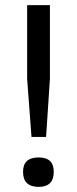

<svg xmlns="http://www.w3.org/2000/svg" viewBox="-20 -720 301 750"><path d="M86 -700H175V-412L160 -185H103L86 -412ZM70 -49Q70 -105 131 -105Q190 -105 190 -49Q190 10 131 10Q70 10 70 -49Z"/></svg>

Font: Haskoy Medium
Style: Regular
Weight: 500
Designer: Ertekin Erdin
Foundry: Ertekin Erdin
Version: Version 1.500; ttfautohint (v1.8.3)